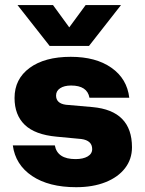

<svg xmlns="http://www.w3.org/2000/svg" viewBox="-20 -746 588 779"><path d="M341 -559.5H181.5L51 -725.5H195L261 -635L327.5 -725.5H471ZM310 -182 209.5 -191.5Q122 -199.5 80.5 -239.5Q39 -279.5 39 -348.5Q39 -425.5 100.2 -470.5Q161.5 -515.5 267 -515.5Q369 -515.5 432.2 -471Q495.5 -426.5 504.5 -349.5H343Q334 -399 268.5 -399Q240.5 -399 224 -388Q207.5 -377 207.5 -358.5Q207.5 -326.5 247 -321L355.5 -311.5Q515.5 -297 515.5 -148.5Q515.5 -100 487.2 -63.5Q459 -27 408 -6.8Q357 13.5 289 13.5Q178 13.5 110.2 -32Q42.5 -77.5 32 -156H202.5Q212.5 -100.5 286.5 -100.5Q317 -100.5 335.5 -111.2Q354 -122 354 -141Q354 -176 310 -182Z"/></svg>

Font: Overused Grotesk ExtraBold
Style: Regular
Weight: 800
Version: Version 0.004